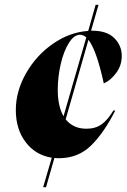

<svg xmlns="http://www.w3.org/2000/svg" viewBox="-20 -751 528 801"><path d="M391 -731 360 -623H364Q426 -623 457 -592Q488 -561 488 -517Q488 -478 464.5 -446.5Q441 -415 413 -403Q383 -541 349 -585L254 -253Q286 -214 340 -214Q378 -214 403.5 -232Q429 -250 453 -290H461Q414 -197 360 -144Q306 -91 226 -91Q213 -91 207 -92L172 30H160L196 -93Q128 -104 87 -158Q46 -212 46 -292Q46 -370 88.5 -445Q131 -520 201 -568.5Q271 -617 348 -622L379 -731ZM245 -266 340 -595Q327 -606 314 -606Q289 -606 267.5 -572Q246 -538 233.5 -484.5Q221 -431 221 -376Q221 -308 245 -266Z"/></svg>

Font: Nyght Serif Dark Italic
Style: Regular
Weight: 800
Italic angle: -16°
Designer: Maksym Kobuzan
Version: Version 0.400